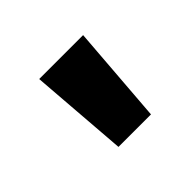

<svg xmlns="http://www.w3.org/2000/svg" viewBox="-70 -838 476 476"><g transform="rotate(-45 167.5 -600.0)"><path d="M118 -471 98 -729H252L232 -471Z"/></g></svg>

Font: Noto Sans Devanagari SemiCondensed ExtraBold
Style: Regular
Weight: 800
Width: 4
Designer: Jelle Bosma - Monotype Design Team
Foundry: Monotype Imaging Inc.
Version: Version 2.004; ttfautohint (v1.8.4.7-5d5b)